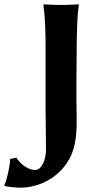

<svg xmlns="http://www.w3.org/2000/svg" viewBox="-71 -668 466 889"><path d="M140 -155C140 -114 142 -46 142 24C142 66 125 119 91 119C53 119 16 82 5 62L-24 68C-24 97 -40 170 -51 189L-50 192C-42 197 6 201 25 201C88 201 166 174 221 110C263 61 286 0 284 -117C282 -226 283 -330 284 -445C285 -522 286 -592 294 -645L293 -648C293 -648 249 -645 214 -645C180 -645 132 -648 132 -648L130 -645C138 -588 140 -520 140 -445Z"/></svg>

Font: Libertinus Sans
Style: Bold
Weight: 700
Designer: Philipp H. Poll, Khaled Hosny
Foundry: Caleb Maclennan
Version: Version 7.050;RELEASE